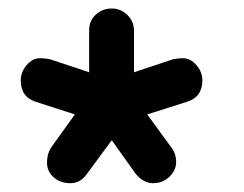

<svg xmlns="http://www.w3.org/2000/svg" viewBox="-20 -428 569 447"><path d="M28.3 -240.7Q28.3 -260.3 42 -276.4Q55.7 -292.5 73.2 -292.5Q84.5 -292.5 96.7 -290L187.5 -259.8V-356.4Q187.5 -379.9 203.1 -394Q218.8 -408.2 240 -408.2Q261.2 -408.2 276.6 -393.1Q292 -377.9 292 -356.4V-259.8L382.8 -290Q395 -292.5 405.8 -292.5Q423.3 -292.5 437.3 -276.4Q451.2 -260.3 451.2 -240.7Q451.2 -202.1 415 -190.9L322.8 -161.6L379.4 -84Q390.1 -69.8 390.1 -50.8Q390.1 -31.7 374.5 -16.6Q358.9 -1.5 336.4 -1.5Q314 -1.5 295.9 -23.4L240.2 -101.6L182.6 -23.4Q167.5 -1.5 143.8 -1.5Q120.1 -1.5 104.7 -15.4Q89.4 -29.3 89.4 -49.3Q89.4 -69.3 98.6 -84L154.3 -161.6L63.5 -190.9Q28.3 -202.1 28.3 -240.7Z"/></svg>

Font: Behdad
Style: Regular
Weight: 400
Designer: Mohammad Saleh Souzanchi
Foundry: http://font-store.ir
Version: Version:1.0.1;RFB:1.2.5;Building:2018-09-04 19:53:52.209180